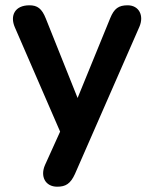

<svg xmlns="http://www.w3.org/2000/svg" viewBox="-20 -517 580 725"><path d="M196 188C228 188 246 177 263 140L506 -415C525 -458 505 -497 462 -497C428 -497 411 -485 396 -448L273 -147L153 -447C138 -485 121 -497 91 -497C36 -497 17 -458 36 -414L207 -20L150 106C131 149 151 188 196 188Z"/></svg>

Font: Nunito
Style: Bold
Weight: 700
Designer: Vernon Adams
Foundry: Vernon Adams
Version: Version 3.602